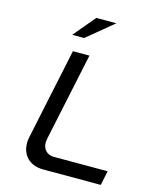

<svg xmlns="http://www.w3.org/2000/svg" viewBox="-128 -967 858 1055"><g transform="rotate(15 301.0 -440.0)"><path d="M210 -670 101 -153C82 -65 132 0 219 0H548L565 -82H260C213 -82 187 -119 198 -169L304 -670ZM183 -756H251L401 -880H287Z"/></g></svg>

Font: LT Wave Text Italic
Style: Regular
Weight: 400
Designer: Daniel Lyons
Version: Version 2.5 (Glyphs App)